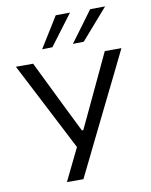

<svg xmlns="http://www.w3.org/2000/svg" viewBox="-102 -1044 880 1118"><g transform="rotate(-10 338.0 -484.5)"><path d="M201.5 0Q245.5 -89.5 294.5 -191L131.5 -507.5Q105 -559 80.8 -605.8Q56.5 -652.5 25.5 -713H127.5Q157.5 -651.5 179.2 -607.2Q201 -563 220.5 -523Q240 -483 263.5 -435L339.5 -281.5H348L419 -432Q442.5 -482 461.8 -523Q481 -564 502 -608.5Q523 -653 551 -713H649.5Q618 -648.5 583.5 -578.2Q549 -508 520.5 -450.5L409.5 -225Q384.5 -173.5 355 -113.8Q325.5 -54 299 0ZM375.5 -786.5Q409 -831.5 442.5 -877Q476 -922.5 509.5 -968L598 -969Q557.5 -922.5 518.2 -877.5Q479 -832.5 440 -788ZM193.5 -786.5Q222 -832 249.8 -877.2Q277.5 -922.5 306 -968L390.5 -969Q355.5 -922.5 321.8 -877.5Q288 -832.5 254.5 -788Z"/></g></svg>

Font: Commissioner
Style: Regular
Weight: 400
Designer: Kostas Bartsokas
Foundry: Kostas Bartsokas
Version: Version 1.000; ttfautohint (v1.8.3)